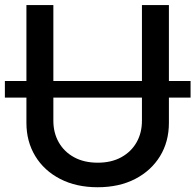

<svg xmlns="http://www.w3.org/2000/svg" viewBox="-31 -748 793 779"><path d="M742.2 -419.4V-352.1H-11.2V-419.4ZM365.2 11.7Q278.3 11.7 213.1 -22Q147.9 -55.7 112.1 -114.7Q76.2 -173.8 76.2 -249.5V-727.5H185.5V-258.3Q185.5 -209 207.5 -170.4Q229.5 -131.8 269.8 -109.9Q310.1 -87.9 365.7 -87.9Q420.9 -87.9 461.2 -110.1Q501.5 -132.3 523.2 -170.7Q544.9 -209 544.9 -258.3V-727.5H654.3V-249.5Q654.3 -173.3 618.4 -114.5Q582.5 -55.7 517.6 -22Q452.6 11.7 365.2 11.7Z"/></svg>

Font: Inter 24pt Medium
Style: Regular
Weight: 500
Designer: Rasmus Andersson
Foundry: rsms
Version: Version 4.001;git-66647c0bb